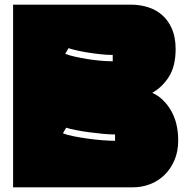

<svg xmlns="http://www.w3.org/2000/svg" viewBox="-20 -757 801 821"><path d="M548 44H36V-737H541Q579 -737 613.5 -726Q648 -715 674 -692Q700 -669 715.5 -633Q731 -597 731 -547Q731 -475 703 -430Q675 -385 631 -360Q679 -339 710.5 -285.5Q742 -232 742 -157Q742 -109 726 -72Q710 -35 683.5 -9Q657 17 622 30.5Q587 44 548 44ZM273 -551 259 -527Q276 -520 301 -514.5Q326 -509 353.5 -504.5Q381 -500 409.5 -497.5Q438 -495 462 -495V-522Q438 -522 410.5 -525Q383 -528 357.5 -532Q332 -536 310 -541Q288 -546 273 -551ZM263 -211 249 -187Q266 -180 294 -174.5Q322 -169 353.5 -164.5Q385 -160 416.5 -157.5Q448 -155 472 -155V-182Q448 -182 417.5 -185Q387 -188 357.5 -192Q328 -196 303 -201Q278 -206 263 -211Z"/></svg>

Font: ChangwonDangamAsac Bold
Style: Regular
Weight: 700
Designer: Choi Chi-young, Lee Youngbeen, Kim Jungjin, Yoon Jihee, Han Dohee
Foundry: YoonDesign Inc.
Version: Version 1.010;Build 20210623